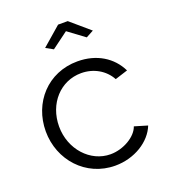

<svg xmlns="http://www.w3.org/2000/svg" viewBox="-136 -827 820 934"><g transform="rotate(-20 274.5 -360.0)"><path d="M213 -624 298 -687 383 -624 422 -645 323 -730H273L175 -645ZM39 -262C39 -114 149 10 301 10C401 10 488 -45 517 -119L450 -139C434 -91 365 -50 298 -50C194 -50 108 -144 108 -262C108 -381 190 -470 297 -470C361 -470 417 -438 446 -385L512 -406C475 -482 399 -530 300 -530C145 -530 39 -410 39 -262Z"/></g></svg>

Font: Raleway Reg
Style: Regular
Weight: 400
Designer: Matt McInerney, Pablo Impallari, Rodrigo Fuenzalida
Foundry: Matt McInerney, Pablo Impallari, Rodrigo Fuenzalida
Version: Version 3.00 July 28, 2015